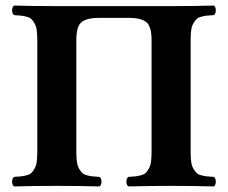

<svg xmlns="http://www.w3.org/2000/svg" viewBox="-20 -667 818 689"><path d="M30.8 2Q23.4 -2.4 23.4 -15.1Q23.4 -27.8 30.8 -32.2Q47.4 -33.2 56.4 -34.2Q65.4 -35.2 76.7 -38.3Q87.9 -41.5 93.3 -47.1Q98.6 -52.7 104.2 -62.5Q109.9 -72.3 111.8 -86.9Q113.8 -101.6 113.8 -122.1V-522.9Q113.8 -543.5 111.8 -558.1Q109.9 -572.8 104.2 -582.5Q98.6 -592.3 93.3 -597.9Q87.9 -603.5 76.7 -606.7Q65.4 -609.9 56.4 -610.8Q47.4 -611.8 30.8 -612.8Q23.4 -617.2 23.4 -629.9Q23.4 -642.6 30.8 -647Q110.8 -645 185.1 -645H595.2Q667 -645 747.1 -647Q754.4 -642.6 754.4 -629.9Q754.4 -617.2 747.1 -612.8Q730.5 -611.8 721.4 -610.8Q712.4 -609.9 701.2 -606.7Q689.9 -603.5 684.6 -597.9Q679.2 -592.3 673.6 -582.5Q668 -572.8 666 -558.1Q664.1 -543.5 664.1 -522.9V-122.1Q664.1 -101.6 666 -86.9Q668 -72.3 673.6 -62.5Q679.2 -52.7 684.6 -47.1Q689.9 -41.5 701.2 -38.3Q712.4 -35.2 721.4 -34.2Q730.5 -33.2 747.1 -32.2Q754.4 -27.8 754.4 -15.1Q754.4 -2.4 747.1 2Q667 0 595.2 0Q521 0 440.9 2Q433.6 -2.4 433.6 -15.1Q433.6 -27.8 440.9 -32.2Q457.5 -33.2 466.6 -34.2Q475.6 -35.2 486.8 -38.3Q498 -41.5 503.4 -47.1Q508.8 -52.7 514.4 -62.5Q520 -72.3 522 -86.9Q523.9 -101.6 523.9 -122.1V-522.9Q523.9 -572.3 505.1 -587.6Q486.3 -603 440.9 -603H336.9Q291.5 -603 272.7 -587.6Q253.9 -572.3 253.9 -522.9V-122.1Q253.9 -101.6 255.9 -86.9Q257.8 -72.3 263.4 -62.5Q269 -52.7 274.4 -47.1Q279.8 -41.5 291 -38.3Q302.2 -35.2 311.3 -34.2Q320.3 -33.2 336.9 -32.2Q344.2 -27.8 344.2 -15.1Q344.2 -2.4 336.9 2Q256.8 0 185.1 0Q110.8 0 30.8 2Z"/></svg>

Font: Common Serif
Style: Bold
Weight: 700
Designer: Philipp H. Poll, Khaled Hosny
Foundry: Stefan Peev, Context Ltd.
Version: Version 1.026